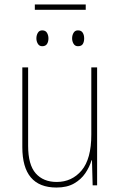

<svg xmlns="http://www.w3.org/2000/svg" viewBox="-20 -830 540 860"><path d="M233 10Q80 10 80 -171V-528H106V-177Q106 -92 140 -53.5Q174 -15 234 -15Q302 -15 345.5 -66.5Q389 -118 389 -227V-528H415V0H395L392 -112H390Q381 -82 362 -54Q343 -26 311.5 -8Q280 10 233 10ZM329 -623Q316 -623 309.5 -634Q303 -645 303 -658Q303 -672 309.5 -683Q316 -694 329 -694Q344 -694 350.5 -683.5Q357 -673 357 -658Q357 -643 351 -633Q345 -623 329 -623ZM169 -623Q156 -623 149.5 -634Q143 -645 143 -658Q143 -672 149.5 -683Q156 -694 169 -694Q184 -694 190.5 -683Q197 -672 197 -658Q197 -643 190.5 -633Q184 -623 169 -623ZM136 -786V-810H364V-786Z"/></svg>

Font: Noto Sans Mono ExtraCondensed Thin
Style: Regular
Weight: 100
Width: 2
Designer: Monotype Design Team
Foundry: Monotype Imaging Inc.
Version: Version 2.014; ttfautohint (v1.8.4.7-5d5b)